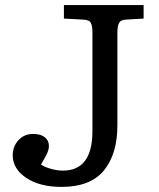

<svg xmlns="http://www.w3.org/2000/svg" viewBox="-20 -720 626 754"><path d="M222 14Q136 14 83 -21.5Q30 -57 30 -110Q30 -145 52.5 -169.5Q75 -194 110 -194Q140 -194 156 -181Q172 -168 172 -147Q172 -134 166 -120Q160 -106 141 -74Q155 -64 180 -57Q205 -50 227 -50Q343 -50 343 -205V-594Q343 -617 337 -629.5Q331 -642 307 -643L231 -647V-700H544V-647L474 -643Q455 -642 448 -630.5Q441 -619 441 -592V-228Q441 -115 388 -50.5Q335 14 222 14Z"/></svg>

Font: Literata 7pt
Style: Regular
Weight: 400
Designer: Latin by Veronika Burian and Jose Scaglione. Greek by Irene Vlachou. Cyrillic by Vera Evstafieva.
Foundry: TypeTogether
Version: Version 3.002